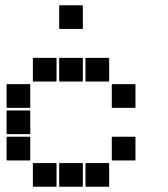

<svg xmlns="http://www.w3.org/2000/svg" viewBox="-20 -715 640 730"><path d="M207 -695H293Q295 -695 295 -693V-607Q295 -605 293 -605H207Q205 -605 205 -607V-693Q205 -695 207 -695ZM307 -495H393Q395 -495 395 -493V-407Q395 -405 393 -405H307Q305 -405 305 -407V-493Q305 -495 307 -495ZM207 -495H293Q295 -495 295 -493V-407Q295 -405 293 -405H207Q205 -405 205 -407V-493Q205 -495 207 -495ZM107 -495H193Q195 -495 195 -493V-407Q195 -405 193 -405H107Q105 -405 105 -407V-493Q105 -495 107 -495ZM407 -395H493Q495 -395 495 -393V-307Q495 -305 493 -305H407Q405 -305 405 -307V-393Q405 -395 407 -395ZM7 -395H93Q95 -395 95 -393V-307Q95 -305 93 -305H7Q5 -305 5 -307V-393Q5 -395 7 -395ZM7 -295H93Q95 -295 95 -293V-207Q95 -205 93 -205H7Q5 -205 5 -207V-293Q5 -295 7 -295ZM407 -195H493Q495 -195 495 -193V-107Q495 -105 493 -105H407Q405 -105 405 -107V-193Q405 -195 407 -195ZM7 -195H93Q95 -195 95 -193V-107Q95 -105 93 -105H7Q5 -105 5 -107V-193Q5 -195 7 -195ZM307 -95H393Q395 -95 395 -93V-7Q395 -5 393 -5H307Q305 -5 305 -7V-93Q305 -95 307 -95ZM207 -95H293Q295 -95 295 -93V-7Q295 -5 293 -5H207Q205 -5 205 -7V-93Q205 -95 207 -95ZM107 -95H193Q195 -95 195 -93V-7Q195 -5 193 -5H107Q105 -5 105 -7V-93Q105 -95 107 -95Z"/></svg>

Font: Pixel Panel Black
Style: Regular
Weight: 900
Monospace: yes
Designer: Óliver Lalan
Foundry: Óliver Lalan
Version: Version 1.000; ttfautohint (v1.8.4.7-5d5b-dirty);gftools[0.9